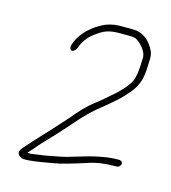

<svg xmlns="http://www.w3.org/2000/svg" viewBox="-99 -706 717 806"><g transform="rotate(15 259.5 -302.5)"><path d="M467.8 -81H460.8C417.5 -81 363 -70.6 297.5 -49.9C263.5 -39.1 237.2 -32.1 218.7 -28.9C186.2 -23.2 163.7 -17.4 133.7 -14C116.8 -12.1 99.6 -7.6 85.6 -10C95.9 -21.4 106.1 -32.1 118.8 -47.4C134.1 -65.8 169.5 -101.5 185.3 -119C198.1 -133 198.1 -133 210.8 -147C219.3 -156.3 228.4 -166.7 238.2 -178C269.7 -215.3 301.1 -246.3 332.4 -271C344.2 -280.3 353.6 -288 360.6 -294L393.1 -322.1C407.8 -334.8 424.2 -352.2 442.4 -374.4C460.5 -396.6 471.7 -421.4 476.1 -448.8C478.2 -462.3 479.3 -472.3 479.4 -479C479.6 -507.6 485.5 -535 475.2 -557C453.3 -602.3 420.8 -625 378 -625H327.8C294.9 -625 266.3 -617.7 242 -603L225.4 -593C219.9 -589.7 212.9 -584.3 204.4 -577C177.8 -555.7 158.9 -529 147.5 -496.8C144.9 -489.3 145.1 -482.7 148.2 -476.9C155.6 -463.3 173.2 -480.5 175.8 -489.5C184 -517 203.9 -541.8 220.9 -555C262.5 -587.8 283.1 -595 332.5 -595H366C377.5 -595 387.3 -594.3 395.3 -593C411.2 -590.4 453.6 -551 451.2 -519C449.7 -499.2 450.6 -477.2 446.8 -453.2C444.6 -439.4 441.8 -428.2 438.5 -419.8C428.4 -394.1 385.9 -351.1 363.9 -334C349.1 -320.1 328.8 -303.2 302.9 -283.3C277 -263.4 248.3 -234 216.9 -195L189.6 -165C170.3 -143.7 143.2 -113.2 121.9 -91.2C99.2 -67.6 91.7 -57.6 71.7 -36C53.3 -16.2 37.4 2.3 66.7 17.5C76.7 22.7 109.7 20.4 165.6 10.6C226 0.1 226.6 1.1 303.5 -22L338.2 -33C371.3 -45 410.6 -51 456.1 -51H463.1C471 -51 479.2 -58.1 480.5 -66C481.7 -73.9 475.8 -81 463.1 -81Z"/></g></svg>

Font: MewTooHand
Style: Ita
Weight: 400
Designer: Mew Too, Robert Jablonski
Version: Version 0.77